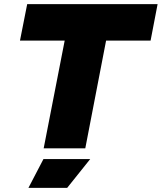

<svg xmlns="http://www.w3.org/2000/svg" viewBox="-20 -720 785 932"><path d="M192 0 294 -523H77L112 -700H745L711 -523H495L394 0ZM118 192 191 52H418L306 192Z"/></svg>

Font: REM ExtraBold
Style: Italic
Weight: 800
Italic angle: -11°
Designer: Octavio Pardo
Foundry: Ashler Design
Version: Version 1.005;gftools[0.9.28]